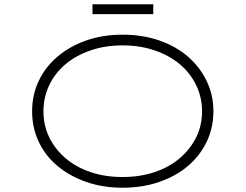

<svg xmlns="http://www.w3.org/2000/svg" viewBox="-20 -867 1147 897"><path d="M553 10Q459 10 381.5 -17.5Q304 -45 247.5 -92.5Q191 -140 160.5 -205.5Q130 -271 130 -347Q130 -423 160.5 -488Q191 -553 247.5 -601.5Q304 -650 381.5 -677.5Q459 -705 553 -705Q646 -705 724 -678Q802 -651 858 -602.5Q914 -554 945.5 -488.5Q977 -423 977 -347Q977 -270 945.5 -204.5Q914 -139 858 -91.5Q802 -44 724 -17Q646 10 553 10ZM553 -40Q634 -40 702.5 -63Q771 -86 820 -128Q869 -170 896.5 -225.5Q924 -281 924 -347Q924 -412 896.5 -469Q869 -526 820 -567Q771 -608 702.5 -631.5Q634 -655 553 -655Q471 -655 403 -631.5Q335 -608 286 -567Q237 -526 210 -469Q183 -412 183 -347Q183 -281 210 -225.5Q237 -170 286 -128Q335 -86 403 -63Q471 -40 553 -40ZM412 -801V-847H696V-801Z"/></svg>

Font: Lexend Zetta ExtraLight
Style: Regular
Weight: 250
Version: Version 1.007